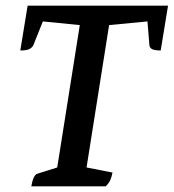

<svg xmlns="http://www.w3.org/2000/svg" viewBox="-20 -661 616 681"><path d="M91 0Q98 -41 113 -45L183 -67L263 -572L132 -585L98 -500Q93 -491 83 -486.5Q73 -482 52 -482L78 -641H576L550 -482Q529 -482 520 -486.5Q511 -491 510 -500L503 -585L367 -572L287 -67L379 -49Q376 -33 371 -22Q366 -11 355 0Z"/></svg>

Font: Petrona SemiBold
Style: Italic
Weight: 600
Italic angle: -9°
Designer: Ringo R. Seeber
Foundry: Ringo R. Seeber
Version: Version 2.001; ttfautohint (v1.8.3)